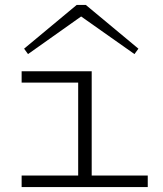

<svg xmlns="http://www.w3.org/2000/svg" viewBox="-20 -761 662 781"><path d="M581 -47V0H68V-47H298V-425H68V-471H353V-47ZM78 -563 292 -741H329L543 -563L527 -541L310 -694L94 -541Z"/></svg>

Font: BioRhyme Expanded Light
Style: Regular
Weight: 300
Width: 7
Designer: Aoife Mooney
Foundry: Aoife Mooney Type
Version: Version 1.000